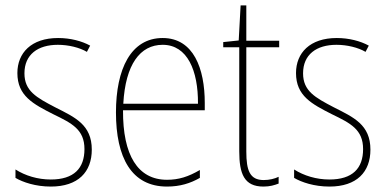

<svg xmlns="http://www.w3.org/2000/svg" viewBox="-20 -677 1422 707"><path d="M318 -126C318 -218 256 -245 183 -282C114 -318 70 -342 70 -407C70 -476 119 -512 193 -512C232 -512 273 -502 300 -486L312 -509C281 -526 239 -537 194 -537C95 -537 44 -482 44 -408C44 -324 102 -294 177 -256C245 -223 291 -200 291 -128C291 -57 252 -16 167 -16C119 -16 73 -30 37 -53V-22C64 -6 111 10 167 10C268 10 318 -44 318 -126Z M579 -537C462 -537 407 -423 407 -263C407 -97 464 10 595 10C643 10 681 -2 716 -22V-51C673 -26 638 -15 595 -15C487 -15 432 -106 433 -271H734V-298C734 -424 693 -537 579 -537ZM579 -512C670 -512 710 -417 709 -295H434C442 -440 496 -512 579 -512Z M951 -14C900 -14 887 -49 887 -119V-503H1008V-527H887V-657H866L859 -528L802 -522V-503H861V-120C861 -37 879 10 950 10C974 10 990 5 1006 -1V-26C992 -19 972 -14 951 -14Z M1344 -126C1344 -218 1282 -245 1209 -282C1140 -318 1096 -342 1096 -407C1096 -476 1145 -512 1219 -512C1258 -512 1299 -502 1326 -486L1338 -509C1307 -526 1265 -537 1220 -537C1121 -537 1070 -482 1070 -408C1070 -324 1128 -294 1203 -256C1271 -223 1317 -200 1317 -128C1317 -57 1278 -16 1193 -16C1145 -16 1099 -30 1063 -53V-22C1090 -6 1137 10 1193 10C1294 10 1344 -44 1344 -126Z"/></svg>

Font: Noto Sans Lao Condensed Thin
Style: Regular
Weight: 100
Width: 3
Designer: Monotype Design Team
Foundry: Monotype Imaging Inc.
Version: Version 2.003